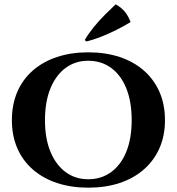

<svg xmlns="http://www.w3.org/2000/svg" viewBox="-20 -855 817 888"><path d="M388 -613Q468 -613 533 -591.5Q598 -570 645 -529Q692 -488 717.5 -430Q743 -372 743 -299Q743 -227 717.5 -169.5Q692 -112 645 -71Q598 -30 533 -8.5Q468 13 388 13Q309 13 244 -8.5Q179 -30 132 -71Q85 -112 60 -169.5Q35 -227 35 -299Q35 -372 60 -430Q85 -488 132 -529Q179 -570 244 -591.5Q309 -613 388 -613ZM388 -26Q449 -26 494.5 -59.5Q540 -93 564.5 -154Q589 -215 589 -299Q589 -384 564.5 -445.5Q540 -507 494.5 -540.5Q449 -574 388 -574Q328 -574 283 -540.5Q238 -507 213 -445.5Q188 -384 188 -299Q188 -215 213 -154Q238 -93 283 -59.5Q328 -26 388 -26ZM372 -670Q389 -699 414 -730Q439 -761 466.5 -788Q494 -815 515 -835Q542 -820 558 -800Q574 -780 584 -753Q553 -734 518 -716.5Q483 -699 447.5 -685Q412 -671 379 -663Z"/></svg>

Font: Cinzel
Style: Bold
Weight: 700
Designer: Natanael Gama
Version: Version 2.000